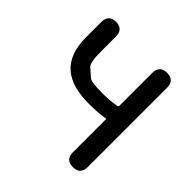

<svg xmlns="http://www.w3.org/2000/svg" viewBox="-189 -899 1061 1061"><g transform="rotate(45 341.5 -368.5)"><path d="M529 0Q471 0 471 -60V-315Q471 -320 466 -319Q414 -310 344 -310Q212 -310 146 -366Q73 -427 73 -559V-677Q73 -737 130 -737Q187 -737 187 -677V-559Q187 -474 207 -458Q230 -438 253 -418Q269 -404 356 -404Q415 -404 463 -413Q471 -414 471 -422V-677Q471 -737 529 -737Q587 -737 587 -677V-60Q587 0 529 0Z"/></g></svg>

Font: Resource Han Rounded KR Medium
Style: Regular
Weight: 500
Designer: Cyano Hao (round all glyphs); Ryoko NISHIZUKA 西塚涼子 (kana, bopomofo & ideographs); Paul D. Hunt (Latin, Greek & Cyrillic)
Foundry: Cyano Hao
Version: 0.990